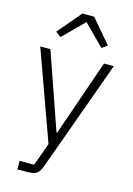

<svg xmlns="http://www.w3.org/2000/svg" viewBox="-140 -826 761 1097"><g transform="rotate(15 240.5 -278.0)"><path d="M206 -756H276L394 -617L362 -594L241 -715L120 -594L88 -617ZM243 -61 399 -512H457L220 144Q208 177 190.5 188.5Q173 200 135 200H77V150H163L212 15L22 -512H82L239 -61Z"/></g></svg>

Font: IBM Plex Sans Light
Style: Regular
Weight: 300
Designer: Mike Abbink, Paul van der Laan, Pieter van Rosmalen
Foundry: Bold Monday
Version: Version 3.0